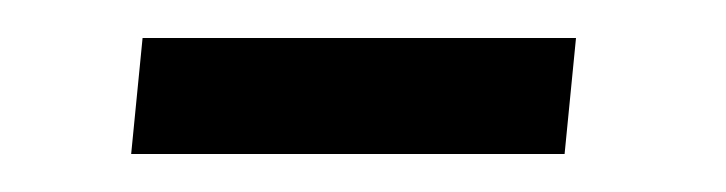

<svg xmlns="http://www.w3.org/2000/svg" viewBox="-20 -281 382 101"><path d="M55 -261H283L277 -200H49Z"/></svg>

Font: Zilla Slab
Style: Italic
Weight: 400
Italic angle: -6°
Designer: Typotheque.com
Foundry: Typotheque type foundry
Version: Version 1.1; 2017; ttfautohint (v1.6)